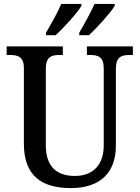

<svg xmlns="http://www.w3.org/2000/svg" viewBox="-20 -951 713 981"><path d="M385 -784V-771H434C476 -809 545 -886 566 -921V-931H463C443 -886 412 -830 385 -784ZM215 -784V-771H264C306 -809 376 -886 396 -921V-931H293C274 -886 242 -830 215 -784ZM342 10C495 10 572 -72 572 -206V-599C572 -661 602 -670 641 -670H659V-714H424V-670H441C480 -670 510 -661 510 -603V-208C510 -114 460 -52 363 -52C274 -52 214 -95 214 -210V-599C214 -661 244 -670 283 -670H301V-714H14V-670H32C71 -670 102 -661 102 -603V-216C102 -53 193 10 342 10Z"/></svg>

Font: Noto Serif Armenian SemiCondensed Medium
Style: Regular
Weight: 500
Width: 4
Designer: Monotype Design Team
Foundry: Monotype Imaging Inc.
Version: Version 2.008